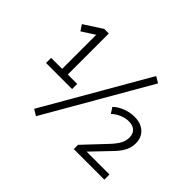

<svg xmlns="http://www.w3.org/2000/svg" viewBox="-152 -988 1271 1271"><g transform="rotate(45 483.5 -352.5)"><path d="M95 -273V-321H198V-657H224L108 -582L81 -623L208 -705H251V-321H339V-273ZM297 23 254 -3 672 -728 715 -702ZM628 0V-40L775 -196Q807 -231 821 -258Q835 -285 835 -314Q835 -349 814.5 -368.5Q794 -388 755 -388Q725 -388 693 -374.5Q661 -361 637 -338L611 -378Q638 -405 679 -420.5Q720 -436 762 -436Q802 -436 831 -421.5Q860 -407 876 -380Q892 -353 892 -317Q892 -282 876 -248.5Q860 -215 824 -178L693 -41V-48H914V0Z"/></g></svg>

Font: Nunito Sans 11pt Light
Style: Regular
Weight: 300
Version: Version 3.101;gftools[0.9.27]